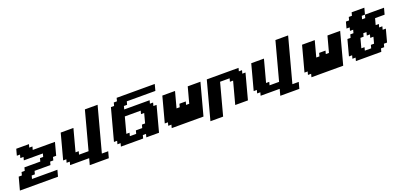

<svg xmlns="http://www.w3.org/2000/svg" viewBox="-5 -2150 7427 3551"><g transform="rotate(-20 3708.5 -375.0)"><path d="M-33.7 125H716.3Q721.7 104 732.9 62.5Q744.1 21 750 0H250L266.6 -62.5H329.1L346.2 -125H658.7L675.3 -187.5H737.8L754.4 -250H816.9Q828.1 -292 850.3 -375.2Q872.6 -458.5 883.8 -500H446.3L463.4 -562.5H400.9L417.5 -625H167.5Q161.6 -604 150.4 -562.3Q139.2 -520.5 133.8 -500H196.3L179.7 -437.5H242.2L225.6 -375H600.6L583.5 -312.5H521L504.4 -250H191.9L175.3 -187.5H112.8L96.2 -125H33.7Q22.5 -83.5 0 0Q-22.5 83.5 -33.7 125Z M1341.3 125H1716.3Q1721.7 104 1732.9 62.5Q1744.1 21 1750 0H1625Q1664.1 -146 1742.2 -437.5Q1820.3 -729 1859.4 -875H1609.4L1408.7 -125H1221.2L1237.8 -187.5H1175.3L1292.5 -625H1042.5Q1020.5 -542 975.8 -375Q931.2 -208 908.7 -125H971.2L954.1 -62.5H1016.6L1000 0H1375Q1369.1 21 1358.2 62.5Q1347.2 104 1341.3 125Z M2500 0H2750Q2772 -83 2816.9 -250Q2861.8 -417 2883.8 -500H2821.3L2838.4 -562.5H2775.9L2792.5 -625H2292.5L2309.1 -687.5H2371.6L2388.7 -750H2951.2Q2956.5 -770.5 2967.8 -812.5Q2979 -854.5 2984.4 -875H2234.4L2217.8 -812.5H2155.3L2138.7 -750H2076.2Q2048.3 -646 1992.4 -437.5Q1936.5 -229 1908.7 -125H1971.2L1954.1 -62.5H2016.6L2000 0H2437.5L2454.1 -62.5H2516.6ZM2346.2 -125H2221.2L2237.8 -187.5H2175.3L2258.8 -500H2571.3L2554.7 -437.5H2617.2L2566.9 -250H2504.4L2487.8 -187.5H2362.8Z M3000 0H3625Q3652.8 -104 3708.7 -312.3Q3764.6 -520.5 3792.5 -625H3542.5L3458.5 -312.5H3396L3413.1 -375H3288.1L3271 -312.5H3208.5L3292.5 -625H3042.5Q3020.5 -542 2975.8 -375Q2931.2 -208 2908.7 -125H2971.2L2954.1 -62.5H3016.6Z M3716.3 125H3966.3Q3994.1 20.5 4050 -187.5Q4106 -395.5 4133.8 -500H4321.3L4304.7 -437.5H4367.2L4250 0H4500Q4522 -83 4566.7 -250Q4611.3 -417 4633.8 -500H4571.3L4588.4 -562.5H4525.9L4542.5 -625H3917.5Q3883.8 -500 3816.9 -250Q3750 0 3716.3 125Z M5091.3 125H5466.3Q5471.7 104 5482.9 62.5Q5494.1 21 5500 0H5375Q5414.1 -146 5492.2 -437.5Q5570.3 -729 5609.4 -875H5359.4L5158.7 -125H4971.2L4987.8 -187.5H4925.3L5042.5 -625H4792.5Q4770.5 -542 4725.8 -375Q4681.2 -208 4658.7 -125H4721.2L4704.1 -62.5H4766.6L4750 0H5125Q5119.1 21 5108.2 62.5Q5097.2 104 5091.3 125Z M5750 0H6375Q6402.8 -104 6458.7 -312.3Q6514.6 -520.5 6542.5 -625H6292.5L6208.5 -312.5H6146L6163.1 -375H6038.1L6021 -312.5H5958.5L6042.5 -625H5792.5Q5770.5 -542 5725.8 -375Q5681.2 -208 5658.7 -125H5721.2L5704.1 -62.5H5766.6Z M6625 0H7125L7141.6 -62.5H7204.1L7221.2 -125H7283.7Q7294.9 -166.5 7317.1 -249.8Q7339.4 -333 7350.6 -375H7288.1L7304.7 -437.5H7242.2L7258.8 -500H7196.3Q7201.7 -520.5 7212.9 -562.3Q7224.1 -604 7230 -625H7417.5Q7422.9 -645.5 7434.1 -687.3Q7445.3 -729 7451.2 -750H7076.2L7059.1 -687.5H6996.6L7013.7 -750H7076.2Q7082 -771 7093 -812.5Q7104 -854 7109.4 -875H6859.4L6842.8 -812.5H6780.3L6763.7 -750H6701.2Q6695.8 -729.5 6684.6 -687.7Q6673.3 -646 6667.5 -625H6730L6713.4 -562.5H6775.9L6758.8 -500H6696.3L6679.7 -437.5H6617.2L6533.7 -125H6596.2L6579.1 -62.5H6641.6ZM6971.2 -125H6846.2L6862.8 -187.5H6800.3L6850.6 -375H6913.1L6929.7 -437.5H6992.2L6975.6 -375H7038.1L7021 -312.5H7083.5Q7078.1 -291.5 7067.1 -249.8Q7056.2 -208 7050.3 -187.5H6987.8Z"/></g></svg>

Font: Faithful 32x
Style: BoldOblique
Weight: 400
Foundry: Faithful Resource Pack
Version: Version 1.0; January 27, 2023